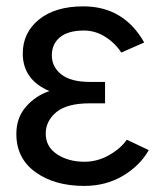

<svg xmlns="http://www.w3.org/2000/svg" viewBox="-20 -576 522 613"><path d="M32.2 -148.4Q32.2 -200.2 63 -235.4Q93.8 -270.5 137.7 -285.2Q52.7 -321.3 52.7 -405.3Q52.7 -471.7 104.5 -513.7Q156.2 -555.7 246.1 -555.7Q375 -555.7 440.4 -440.4L367.2 -408.2Q347.7 -438.5 315.9 -458.5Q284.2 -478.5 248 -478.5Q197.3 -478.5 171.4 -457Q145.5 -435.5 145.5 -399.4Q145.5 -362.3 175.8 -338.4Q206.1 -314.5 266.6 -314.5H315.4V-246.1H266.6Q193.4 -246.1 159.7 -217.8Q126 -189.5 126 -149.4Q126 -107.4 162.1 -83.5Q198.2 -59.6 250 -59.6Q291 -59.6 328.1 -80.6Q365.2 -101.6 384.8 -129.9L455.1 -96.7Q425.8 -45.9 371.6 -14.2Q317.4 17.6 249 17.6Q154.3 17.6 93.3 -26.4Q32.2 -70.3 32.2 -148.4Z"/></svg>

Font: Gothic A1 Medium
Style: Regular
Weight: 500
Designer: HanYang I&C Co.,Ltd.
Foundry: HanYang I&C Co.,Ltd.
Version: Version 2.50